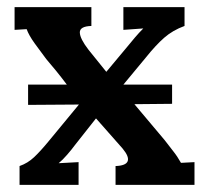

<svg xmlns="http://www.w3.org/2000/svg" viewBox="-20 -520 582 540"><path d="M35 0V-53Q58 -61 76 -78Q94 -95 117 -123L202 -226L59 -225V-282H168Q153 -302 138 -320.5Q123 -339 110 -354Q94 -375 77.5 -398Q61 -421 55 -438L21 -436V-500H237V-447Q204 -446 204.5 -428.5Q205 -411 229 -380L279 -318L335 -385Q348 -401 359.5 -414.5Q371 -428 383 -440L327 -436V-500H499V-447Q466 -435 442 -414Q418 -393 390 -358L327 -282H464V-228L358 -227L443 -126Q455 -110 467 -95Q479 -80 489 -62L527 -64V0H305V-53Q334 -54 339 -66.5Q344 -79 325 -102L250 -187L190 -111Q182 -100 169 -85Q156 -70 145 -61L201 -64V0Z"/></svg>

Font: Lora SemiBold
Style: Regular
Weight: 600
Designer: Olga Karpushina, Alexei Vanyashin (Cyrillic)
Foundry: Cyreal
Version: Version 3.011; ttfautohint (v1.8.4.7-5d5b)